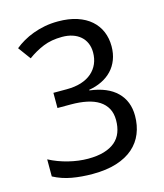

<svg xmlns="http://www.w3.org/2000/svg" viewBox="-110 -807 771 901"><g transform="rotate(-15 275.5 -357.0)"><path d="M469.2 -546.9Q469.2 -511.2 458 -481.9Q446.8 -452.6 426.5 -431.2Q406.2 -409.7 377.9 -395.8Q349.6 -381.8 314.9 -376V-373Q401.4 -362.3 446.3 -318.1Q491.2 -273.9 491.2 -203.1Q491.2 -156.2 475.3 -117.2Q459.5 -78.1 427.2 -49.8Q395 -21.5 345.7 -5.9Q296.4 9.8 229 9.8Q175.8 9.8 128.7 1.5Q81.5 -6.8 40 -28.8V-111.8Q82.5 -89.4 132.1 -77.1Q181.6 -64.9 227.1 -64.9Q272 -64.9 304.7 -74.7Q337.4 -84.5 358.6 -102.5Q379.9 -120.6 389.9 -147Q399.9 -173.3 399.9 -206.1Q399.9 -239.3 387 -262.9Q374 -286.6 350.1 -302Q326.2 -317.4 291.7 -324.7Q257.3 -332 213.9 -332H148.9V-405.8H213.9Q253.4 -405.8 284.2 -415.5Q314.9 -425.3 335.7 -443.4Q356.4 -461.4 367.2 -486.3Q377.9 -511.2 377.9 -541Q377.9 -566.4 369.1 -586.4Q360.4 -606.4 344.2 -620.4Q328.1 -634.3 305.7 -641.6Q283.2 -648.9 255.9 -648.9Q203.6 -648.9 163.8 -632.6Q124 -616.2 87.9 -589.8L43 -650.9Q61.5 -666 84.2 -679.2Q106.9 -692.4 133.8 -702.4Q160.6 -712.4 191.2 -718.3Q221.7 -724.1 255.9 -724.1Q308.6 -724.1 348.4 -710.9Q388.2 -697.8 415 -674.1Q441.9 -650.4 455.6 -617.9Q469.2 -585.4 469.2 -546.9Z"/></g></svg>

Font: Khmer
Style: Regular
Weight: 400
Foundry: Danh Hong
Version: Version 2.00 February 8, 2013